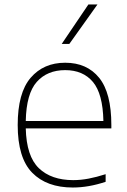

<svg xmlns="http://www.w3.org/2000/svg" viewBox="-20 -828 566 857"><path d="M305 9Q188.5 9 123.8 -57Q59 -123 59 -270Q59 -413.5 116.8 -480.8Q174.5 -548 271 -548Q368 -548 422.5 -480.8Q477 -413.5 477 -270V-255H95Q98 -130.5 153.5 -77.2Q209 -24 307 -24Q340.5 -24 375.8 -30.8Q411 -37.5 451.5 -50.5V-16.5Q375 9 305 9ZM271 -515Q191 -515 144.2 -462.5Q97.5 -410 95 -288H441.5Q439 -409.5 394.8 -462.2Q350.5 -515 271 -515ZM255.5 -632 374.5 -808H415L289.5 -632Z"/></svg>

Font: Encode Sans SmExp Th
Style: Regular
Weight: 100
Width: 6
Designer: Multiple Designers
Foundry: Impallari Type
Version: Version 3.002; ttfautohint (v1.8.3) -l 8 -r 50 -G 200 -x 14 